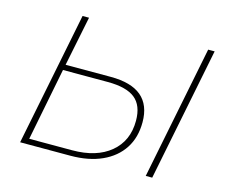

<svg xmlns="http://www.w3.org/2000/svg" viewBox="-99 -836 1155 973"><g transform="rotate(15 478.5 -350.0)"><path d="M438 -439Q653 -439 653 -258Q653 -178 615.5 -120.5Q578 -63 508.5 -31.5Q439 0 343 0H80L220 -700H254L201 -439ZM345 -29Q472 -29 545.5 -90Q619 -151 619 -257Q619 -337 573.5 -373.5Q528 -410 430 -410H195L120 -29ZM739 0 879 -700H913L773 0Z"/></g></svg>

Font: Montserrat ExtraLight
Style: Italic
Weight: 200
Italic angle: -11.3°
Designer: Julieta Ulanovsky
Foundry: Julieta Ulanovsky
Version: Version 9.000; ttfautohint (v1.8.4.7-5d5b)